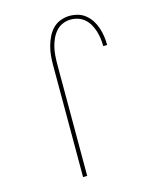

<svg xmlns="http://www.w3.org/2000/svg" viewBox="-112 -820 724 896"><g transform="rotate(-15 250.0 -371.5)"><path d="M177 0V-540Q177 -563 179 -585.5Q181 -608 187 -630Q193 -652 203 -673Q213 -694 229 -710.5Q245 -727 267 -735Q289 -743 311 -743Q332 -743 352 -737Q372 -731 388 -717.5Q404 -704 415 -686.5Q426 -669 432.5 -649Q439 -629 442 -608.5Q445 -588 445 -567V-566H426V-567Q426 -586 423.5 -604Q421 -622 415.5 -639.5Q410 -657 401 -673Q392 -689 378.5 -701Q365 -713 347.5 -719Q330 -725 311 -725Q291 -725 272 -717Q253 -709 239.5 -693.5Q226 -678 217.5 -659Q209 -640 204.5 -620.5Q200 -601 198.5 -580.5Q197 -560 197 -540V0Z"/></g></svg>

Font: Iosevka Curly Thin
Style: Regular
Weight: 100
Monospace: yes
Designer: Belleve Invis
Foundry: Belleve Invis
Version: Version 22.1.2; ttfautohint (v1.8.4)